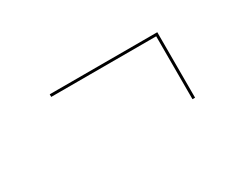

<svg xmlns="http://www.w3.org/2000/svg" viewBox="-41 -599 816 640"><g transform="rotate(-30 367.0 -279.0)"><path d="M564 -395H160V-405H574V-153H564Z"/></g></svg>

Font: Bungee Hairline
Style: Regular
Weight: 400
Designer: David Jonathan Ross
Foundry: David Jonathan Ross
Version: Version 1.000;PS 1.0;hotconv 1.0.72;makeotf.lib2.5.5900